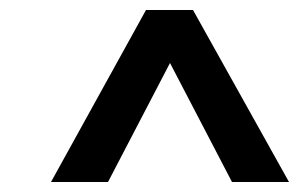

<svg xmlns="http://www.w3.org/2000/svg" viewBox="-20 -680 600 384"><path d="M444 -316 320 -554 196 -316H82L272 -660H366L558 -316Z"/></svg>

Font: Titillium Web
Style: SemiBold Italic
Weight: 600
Italic angle: -13°
Version: Version 1.001;PS 57.000;hotconv 1.0.70;makeotf.lib2.5.55311